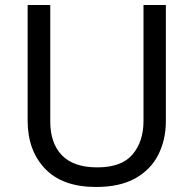

<svg xmlns="http://www.w3.org/2000/svg" viewBox="-20 -734 771 764"><path d="M640 -252Q640 -178 610 -118.5Q580 -59 518.5 -24.5Q457 10 362 10Q229 10 159.5 -62.5Q90 -135 90 -254V-714H180V-251Q180 -164 226.5 -116Q273 -68 367 -68Q464 -68 507.5 -119.5Q551 -171 551 -252V-714H640Z"/></svg>

Font: Noto Sans Deseret
Style: Regular
Weight: 400
Designer: Monotype Design Team
Foundry: Monotype Imaging Inc.
Version: Version 2.001; ttfautohint (v1.8.4.7-5d5b)